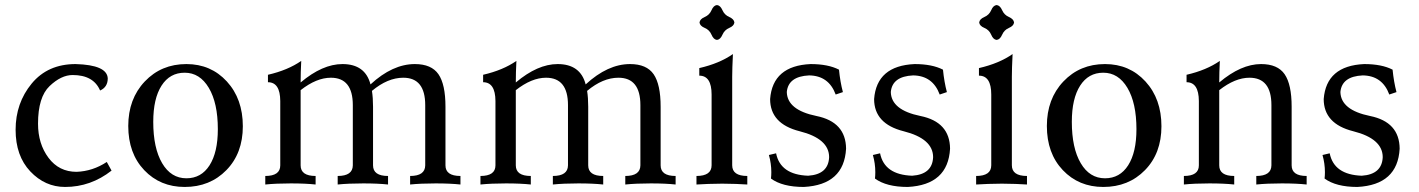

<svg xmlns="http://www.w3.org/2000/svg" viewBox="-20 -739 5685 769"><path d="M240.7 9.8Q160.2 9.8 101.3 -52.5Q42.5 -114.7 42.5 -219.2Q42.5 -326.2 106.9 -404.3Q171.4 -482.4 282.7 -482.4Q408.7 -479 411.6 -425.3Q411.6 -390.1 380.9 -376.5Q354.5 -438.5 271 -438.5Q225.1 -438.5 178.7 -394.3Q132.3 -350.1 132.3 -243.7Q132.3 -163.1 174.3 -106.9Q216.3 -50.8 286.6 -50.8Q351.6 -53.2 407.7 -90.3L426.8 -55.7Q343.3 9.8 240.7 9.8Z M726.6 -24.9Q786.1 -24.9 819.3 -76.9Q852.5 -128.9 852.5 -221.7Q852.5 -326.2 816.4 -387Q780.3 -447.8 719.7 -447.8Q660.2 -447.8 627 -396Q593.8 -344.2 593.8 -251Q593.8 -146 629.4 -85.4Q665 -24.9 726.6 -24.9ZM719.7 9.8Q621.6 9.8 557.6 -57.6Q493.7 -125 493.7 -234.4Q493.7 -342.8 559.8 -412.6Q626 -482.4 726.6 -482.4Q824.7 -482.4 888.7 -412.6Q952.6 -342.8 952.6 -233.4Q952.6 -125 886.7 -57.6Q820.8 9.8 719.7 9.8Z M1824.2 0Q1783.7 -4.4 1724.6 -4.4Q1665.5 -4.4 1622.6 0V-34.2Q1682.6 -34.2 1683.1 -76.7V-317.9Q1683.1 -427.7 1595.2 -427.7Q1532.7 -427.7 1469.7 -375Q1474.1 -347.2 1474.1 -311.5V-76.7Q1474.1 -34.2 1534.2 -34.2V0Q1493.7 -4.4 1434.6 -4.4Q1375.5 -4.4 1332.5 0V-34.2Q1392.6 -34.2 1393.1 -76.7V-317.9Q1393.1 -427.7 1305.2 -427.7Q1247.6 -427.7 1184.1 -377.9V-76.7Q1184.1 -34.2 1244.1 -34.2V0Q1203.6 -4.4 1144.5 -4.4Q1085.4 -4.4 1042.5 0V-34.2Q1102.5 -34.2 1102.5 -76.7V-334.5Q1102.1 -409.7 1053.2 -409.7V-439.5Q1133.3 -458 1186.5 -495.1Q1184.1 -448.7 1184.1 -408.7Q1271.5 -482.4 1351.6 -482.4Q1442.9 -482.4 1463.9 -400.9Q1552.2 -482.4 1641.6 -482.4Q1708 -482.4 1736.1 -441.7Q1764.2 -400.9 1764.2 -311.5V-76.7Q1764.2 -34.2 1824.2 -34.2Z M2686 0Q2645.5 -4.4 2586.4 -4.4Q2527.3 -4.4 2484.4 0V-34.2Q2544.4 -34.2 2544.9 -76.7V-317.9Q2544.9 -427.7 2457 -427.7Q2394.5 -427.7 2331.5 -375Q2335.9 -347.2 2335.9 -311.5V-76.7Q2335.9 -34.2 2396 -34.2V0Q2355.5 -4.4 2296.4 -4.4Q2237.3 -4.4 2194.3 0V-34.2Q2254.4 -34.2 2254.9 -76.7V-317.9Q2254.9 -427.7 2167 -427.7Q2109.4 -427.7 2045.9 -377.9V-76.7Q2045.9 -34.2 2106 -34.2V0Q2065.4 -4.4 2006.3 -4.4Q1947.3 -4.4 1904.3 0V-34.2Q1964.4 -34.2 1964.4 -76.7V-334.5Q1963.9 -409.7 1915 -409.7V-439.5Q1995.1 -458 2048.3 -495.1Q2045.9 -448.7 2045.9 -408.7Q2133.3 -482.4 2213.4 -482.4Q2304.7 -482.4 2325.7 -400.9Q2414.1 -482.4 2503.4 -482.4Q2569.8 -482.4 2597.9 -441.7Q2626 -400.9 2626 -311.5V-76.7Q2626 -34.2 2686 -34.2Z M2851.6 -579.1Q2837.9 -580.6 2829.8 -599.9Q2821.8 -619.1 2802.5 -627.2Q2783.2 -635.3 2781.7 -648.9Q2783.2 -662.6 2802.5 -670.9Q2821.8 -679.2 2829.8 -698.2Q2837.9 -717.3 2851.6 -718.8Q2865.2 -717.3 2873.5 -698.2Q2881.8 -679.2 2900.9 -670.9Q2919.9 -662.6 2921.4 -648.9Q2919.9 -635.3 2900.9 -627.2Q2881.8 -619.1 2873.5 -599.9Q2865.2 -580.6 2851.6 -579.1ZM2973.1 0Q2932.1 -2.9 2872.6 -3.4Q2813 -2.9 2769.5 0V-34.2Q2830.1 -34.2 2830.1 -77.1V-360.4Q2830.1 -436 2780.8 -436V-466.3Q2861.8 -484.9 2915.5 -522.5Q2912.6 -463.4 2912.6 -431.6V-77.1Q2912.6 -34.2 2973.1 -34.2Z M3199.2 9.8Q3113.8 9.8 3067.9 -23.9Q3069.3 -36.1 3069.3 -49.3Q3069.3 -84 3059.6 -118.2L3088.4 -125Q3105.5 -39.1 3216.8 -35.2Q3297.9 -40.5 3300.8 -109.4Q3300.8 -183.6 3182.6 -213.4Q3064.5 -243.2 3064.5 -342.3Q3074.7 -475.6 3226.6 -482.4Q3296.9 -482.4 3340.3 -460Q3345.2 -410.6 3356 -370.1L3327.1 -360.4Q3299.3 -436 3220.7 -437Q3137.2 -433.1 3131.3 -370.6Q3132.8 -298.3 3250.2 -274.4Q3367.7 -250.5 3368.7 -143.6Q3360.8 1.5 3199.2 9.8Z M3615.7 9.8Q3530.3 9.8 3484.4 -23.9Q3485.8 -36.1 3485.8 -49.3Q3485.8 -84 3476.1 -118.2L3504.9 -125Q3522 -39.1 3633.3 -35.2Q3714.4 -40.5 3717.3 -109.4Q3717.3 -183.6 3599.1 -213.4Q3481 -243.2 3481 -342.3Q3491.2 -475.6 3643.1 -482.4Q3713.4 -482.4 3756.8 -460Q3761.7 -410.6 3772.5 -370.1L3743.7 -360.4Q3715.8 -436 3637.2 -437Q3553.7 -433.1 3547.9 -370.6Q3549.3 -298.3 3666.7 -274.4Q3784.2 -250.5 3785.2 -143.6Q3777.3 1.5 3615.7 9.8Z M3971.7 -579.1Q3958 -580.6 3950 -599.9Q3941.9 -619.1 3922.6 -627.2Q3903.3 -635.3 3901.9 -648.9Q3903.3 -662.6 3922.6 -670.9Q3941.9 -679.2 3950 -698.2Q3958 -717.3 3971.7 -718.8Q3985.4 -717.3 3993.7 -698.2Q4002 -679.2 4021 -670.9Q4040 -662.6 4041.5 -648.9Q4040 -635.3 4021 -627.2Q4002 -619.1 3993.7 -599.9Q3985.4 -580.6 3971.7 -579.1ZM4093.3 0Q4052.2 -2.9 3992.7 -3.4Q3933.1 -2.9 3889.6 0V-34.2Q3950.2 -34.2 3950.2 -77.1V-360.4Q3950.2 -436 3900.9 -436V-466.3Q3981.9 -484.9 4035.6 -522.5Q4032.7 -463.4 4032.7 -431.6V-77.1Q4032.7 -34.2 4093.3 -34.2Z M4405.8 -24.9Q4465.3 -24.9 4498.5 -76.9Q4531.7 -128.9 4531.7 -221.7Q4531.7 -326.2 4495.6 -387Q4459.5 -447.8 4398.9 -447.8Q4339.4 -447.8 4306.2 -396Q4272.9 -344.2 4272.9 -251Q4272.9 -146 4308.6 -85.4Q4344.2 -24.9 4405.8 -24.9ZM4398.9 9.8Q4300.8 9.8 4236.8 -57.6Q4172.9 -125 4172.9 -234.4Q4172.9 -342.8 4239 -412.6Q4305.2 -482.4 4405.8 -482.4Q4503.9 -482.4 4567.9 -412.6Q4631.8 -342.8 4631.8 -233.4Q4631.8 -125 4565.9 -57.6Q4500 9.8 4398.9 9.8Z M5213.4 0Q5172.9 -4.4 5113.8 -4.4Q5054.7 -4.4 5011.7 0V-34.2Q5071.8 -34.2 5072.3 -76.7V-317.9Q5072.3 -427.7 4984.4 -427.7Q4926.8 -427.7 4863.3 -377.9V-76.7Q4863.3 -34.2 4923.3 -34.2V0Q4882.8 -4.4 4823.7 -4.4Q4764.6 -4.4 4721.7 0V-34.2Q4781.7 -34.2 4781.7 -76.7V-334.5Q4781.2 -409.7 4732.4 -409.7V-439.5Q4812.5 -458 4865.7 -495.1Q4863.3 -448.7 4863.3 -408.7Q4950.7 -482.4 5030.8 -482.4Q5097.2 -482.4 5125.2 -441.7Q5153.3 -400.9 5153.3 -311.5V-76.7Q5153.3 -34.2 5213.4 -34.2Z M5416.5 9.8Q5331.1 9.8 5285.2 -23.9Q5286.6 -36.1 5286.6 -49.3Q5286.6 -84 5276.9 -118.2L5305.7 -125Q5322.8 -39.1 5434.1 -35.2Q5515.1 -40.5 5518.1 -109.4Q5518.1 -183.6 5399.9 -213.4Q5281.7 -243.2 5281.7 -342.3Q5292 -475.6 5443.8 -482.4Q5514.2 -482.4 5557.6 -460Q5562.5 -410.6 5573.2 -370.1L5544.4 -360.4Q5516.6 -436 5438 -437Q5354.5 -433.1 5348.6 -370.6Q5350.1 -298.3 5467.5 -274.4Q5585 -250.5 5585.9 -143.6Q5578.1 1.5 5416.5 9.8Z"/></svg>

Font: Kelvinch
Style: Regular
Weight: 400
Designer: Paul James MIller
Foundry: High-Logic / Made with FontCreator
Version: Version 3.30 September 23, 2016